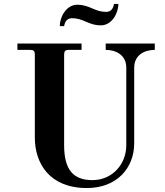

<svg xmlns="http://www.w3.org/2000/svg" viewBox="-20 -932 834 970"><path d="M282 -800H304C308 -824 320 -840 344 -840C368 -840 387 -834 408 -825C436 -813 457 -804 490 -804C544 -804 578 -864 578 -912H556C552 -888 540 -872 516 -872C492 -872 473 -878 452 -887C424 -899 403 -908 370 -908C316 -908 282 -848 282 -800ZM68 -680H132C150 -680 156 -674 156 -656V-237C156 -108 229 18 419 18C570 18 658 -83 658 -208V-590C658 -654 710 -680 762 -680V-712H514V-680C566 -680 618 -654 618 -590V-198C618 -102 547 -22 447 -22C350 -22 304 -75 304 -198V-656C304 -674 310 -680 328 -680H392V-712H68Z"/></svg>

Font: Old Standard
Style: Bold
Weight: 700
Designer: Alexey Kryukov <alexios@thessalonica.org.ru>
Version: Version 2.0.2